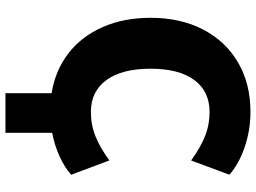

<svg xmlns="http://www.w3.org/2000/svg" viewBox="-138 -632 947 711"><g transform="rotate(90 335.5 -276.5)"><path d="M234.4 -360.4Q234.4 -254.9 276.4 -197.3Q318.4 -139.6 394.5 -139.6Q442.4 -139.6 484.9 -156.7Q527.3 -173.8 574.2 -208L627 -66.4Q599.6 -42 558.6 -23.4Q517.6 -4.9 471.7 3.9V176.8H325.2V5.9Q240.2 -7.8 177.2 -56.6Q114.3 -105.5 80.1 -183.6Q45.9 -261.7 45.9 -360.4Q45.9 -471.7 89.4 -555.2Q132.8 -638.7 211.4 -684.6Q290 -730.5 394.5 -730.5Q461.9 -730.5 524.9 -709Q587.9 -687.5 627 -652.3L574.2 -510.7Q527.3 -544.9 484.9 -562Q442.4 -579.1 394.5 -579.1Q318.4 -579.1 276.4 -522.5Q234.4 -465.8 234.4 -360.4Z"/></g></svg>

Font: Min Sans Black
Style: Regular
Weight: 900
Designer: Jinseong-Kim, NotoSansCJK, Nunito
Foundry: Jinseong-Kim
Version: Version 1.000